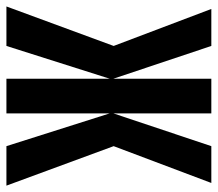

<svg xmlns="http://www.w3.org/2000/svg" viewBox="-64 -618 678 598"><g transform="rotate(90 275.0 -319.0)"><path d="M221.2 -638.2H329.1V-333L431.2 -638.2H545.9L431.2 -334L554.2 0H431.2L329.1 -321.8V0H221.2V-321.8L119.1 0H-3.9L119.1 -334L3.9 -638.2H119.1L221.2 -333Z"/></g></svg>

Font: Code New Roman
Style: Bold
Weight: 700
Monospace: yes
Designer: Sam Radian
Foundry: Code New Roman
Version: Version 1.508 October 19, 2014